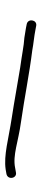

<svg xmlns="http://www.w3.org/2000/svg" viewBox="266 -350 158 729"><g transform="rotate(90 344.5 14.0)"><path d="M72 -9 87 -6C98 -4 110 -2 124 0C156 2 186 9 238 16C300 26 363 38 429 48C508 60 570 79 624 71L641 68C665 63 658 27 635 32L618 35C570 45 519 23 445 13C354 0 261 -19 172 -30C146 -35 118 -37 94 -42L78 -45C56 -49 49 -14 72 -9Z"/></g></svg>

Font: Stray Cat
Style: SuExt
Weight: 400
Version: Version 1.0